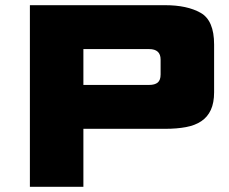

<svg xmlns="http://www.w3.org/2000/svg" viewBox="-20 -720 882 740"><path d="M95.2 0V-700H616.3Q701.2 -700 753.2 -670.6Q805.2 -641.3 805.2 -548.5V-364.6Q805.2 -323.7 792.6 -296.4Q780.1 -269.1 755.9 -252.9Q731.8 -236.6 696.6 -230.1Q661.5 -223.5 616.3 -223.5H301.4V0ZM301.4 -392.7H555.1Q576.8 -392.7 587.9 -401.9Q599 -411.1 599 -433.1V-490.4Q599 -510.6 587.9 -520.7Q576.8 -530.8 555.1 -530.8H301.4Z"/></svg>

Font: Science Gothic
Style: Regular
Weight: 400
Designer: Thomas Phinney, Vassil Kateliev, Brandon Buerkle
Foundry: Font Detective LLC
Version: Version 1.018